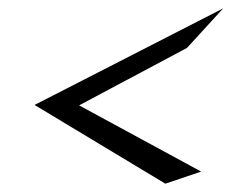

<svg xmlns="http://www.w3.org/2000/svg" viewBox="-20 -534 556 461"><path d="M377 -93 463 -122 170 -281 429 -419 516 -514 63 -282Z"/></svg>

Font: Stormblade
Style: Obl
Weight: 400
Designer: Mew Too
Foundry: Cannot Into Space Fonts
Version: Version 0.77